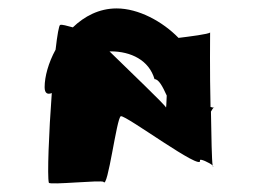

<svg xmlns="http://www.w3.org/2000/svg" viewBox="-20 -695 632 456"><path d="M86 -488C86 -473 93 -470 103 -474C96 -380 92 -276 96 -261C98 -255 221 -268 226 -263C236 -245 257 -416 267 -419C279 -422 462 -286 455 -314C453 -320 479 -308 485 -302C483 -314 482 -369 481 -430C484 -435 486 -439 488 -439C492 -439 486 -439 480 -441C478 -524 479 -612 479 -618C477 -614 428 -608 404 -605C366 -644 309 -675 257 -675C215 -675 180 -656 153 -630C139 -634 127 -637 123 -636C120 -635 116 -612 112 -577C95 -546 86 -513 86 -488ZM240 -573H243C291 -573 334 -552 347 -507C357 -507 366 -490 376 -468C375 -450 375 -438 374 -440C373 -445 287 -527 240 -573ZM485 -302C485 -300 486 -299 486 -299C487 -300 486 -301 485 -302Z"/></svg>

Font: Ampere
Style: SC
Weight: 400
Version: Version 1